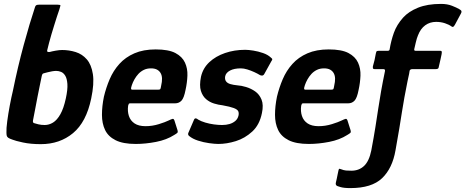

<svg xmlns="http://www.w3.org/2000/svg" viewBox="-20 -732 2383 983"><path d="M189 6Q137 6 97.5 -2.5Q58 -11 44 -17Q29 -22 22.5 -26.5Q16 -31 14.5 -37.5Q13 -44 13 -54Q12 -73 17 -111Q22 -149 30 -191.5Q38 -234 46 -267Q71 -390 101.5 -502Q132 -614 160 -698Q163 -705 168 -706.5Q173 -708 181 -708H275Q290 -708 289.5 -703.5Q289 -699 284 -684Q278 -667 271 -645.5Q264 -624 257 -601Q250 -578 243 -555Q236 -532 231 -512Q226 -492 222 -476Q220 -468 224.5 -466.5Q229 -465 235 -466Q245 -469 264.5 -472.5Q284 -476 298 -476Q334 -476 367.5 -465.5Q401 -455 424.5 -428Q448 -401 455.5 -352.5Q463 -304 447 -228Q422 -107 354 -50.5Q286 6 189 6ZM209 -92Q231 -92 251.5 -104.5Q272 -117 289 -147Q306 -177 317 -228Q327 -274 325 -302Q323 -330 314 -344.5Q305 -359 292.5 -364Q280 -369 268 -369Q259 -369 247 -367Q235 -365 224 -362Q213 -359 205 -357Q200 -356 198 -353.5Q196 -351 194 -344Q189 -320 183.5 -293Q178 -266 172 -236Q166 -206 160.5 -175.5Q155 -145 149 -116Q148 -110 149 -107Q150 -104 153 -102Q162 -99 176.5 -95.5Q191 -92 209 -92Z M512 -237Q523 -283 541.5 -326.5Q560 -370 591 -404.5Q622 -439 668 -459Q714 -479 777 -479Q843 -479 878 -460.5Q913 -442 927 -411.5Q941 -381 939.5 -344.5Q938 -308 930 -272Q922 -230 909 -216.5Q896 -203 877 -203H647Q641 -203 639.5 -200.5Q638 -198 636 -191Q632 -162 640 -138Q648 -114 669 -100Q690 -86 725 -86Q760 -86 793.5 -96.5Q827 -107 843 -115Q857 -122 864 -123.5Q871 -125 875 -109L888 -68Q892 -56 888 -52Q884 -48 872 -41Q833 -16 779 -5.5Q725 5 675 5Q610 5 572 -14Q534 -33 518 -66.5Q502 -100 502 -144Q502 -188 512 -237ZM805 -293Q810 -314 809.5 -330Q809 -346 802.5 -357.5Q796 -369 784 -375.5Q772 -382 753 -382Q732 -382 716 -374Q700 -366 688.5 -353.5Q677 -341 668.5 -326Q660 -311 655 -296Q650 -281 651 -277Q652 -273 656 -273Q690 -273 724 -273Q758 -273 791 -273Q799 -273 801 -276.5Q803 -280 805 -293Z M972 -116Q976 -127 982.5 -126Q989 -125 994 -120Q1009 -111 1031 -104.5Q1053 -98 1075.5 -95Q1098 -92 1117 -92Q1138 -92 1155 -97Q1172 -102 1184.5 -112.5Q1197 -123 1201 -140Q1204 -154 1199.5 -163Q1195 -172 1176.5 -179Q1158 -186 1119 -193Q1099 -195 1076 -202Q1053 -209 1035 -224.5Q1017 -240 1008.5 -267Q1000 -294 1009 -339Q1019 -383 1051.5 -413.5Q1084 -444 1132 -460.5Q1180 -477 1235 -477Q1252 -477 1277 -473Q1302 -469 1326.5 -460.5Q1351 -452 1366 -438Q1374 -432 1374 -428.5Q1374 -425 1369 -418L1333 -353Q1327 -341 1312 -347Q1299 -355 1281.5 -363Q1264 -371 1246 -376.5Q1228 -382 1213 -382Q1179 -382 1158 -371Q1137 -360 1133 -342Q1130 -326 1137 -316Q1144 -306 1159.5 -301.5Q1175 -297 1196 -295Q1215 -294 1240 -286.5Q1265 -279 1286.5 -264Q1308 -249 1319 -222Q1330 -195 1321 -153Q1309 -93 1271.5 -58.5Q1234 -24 1187.5 -9.5Q1141 5 1098 5Q1080 5 1051 1Q1022 -3 994 -12Q966 -21 948 -36Q941 -42 944 -51Z M1398 -237Q1409 -283 1427.5 -326.5Q1446 -370 1477 -404.5Q1508 -439 1554 -459Q1600 -479 1663 -479Q1729 -479 1764 -460.5Q1799 -442 1813 -411.5Q1827 -381 1825.5 -344.5Q1824 -308 1816 -272Q1808 -230 1795 -216.5Q1782 -203 1763 -203H1533Q1527 -203 1525.5 -200.5Q1524 -198 1522 -191Q1518 -162 1526 -138Q1534 -114 1555 -100Q1576 -86 1611 -86Q1646 -86 1679.5 -96.5Q1713 -107 1729 -115Q1743 -122 1750 -123.5Q1757 -125 1761 -109L1774 -68Q1778 -56 1774 -52Q1770 -48 1758 -41Q1719 -16 1665 -5.5Q1611 5 1561 5Q1496 5 1458 -14Q1420 -33 1404 -66.5Q1388 -100 1388 -144Q1388 -188 1398 -237ZM1691 -293Q1696 -314 1695.5 -330Q1695 -346 1688.5 -357.5Q1682 -369 1670 -375.5Q1658 -382 1639 -382Q1618 -382 1602 -374Q1586 -366 1574.5 -353.5Q1563 -341 1554.5 -326Q1546 -311 1541 -296Q1536 -281 1537 -277Q1538 -273 1542 -273Q1576 -273 1610 -273Q1644 -273 1677 -273Q1685 -273 1687 -276.5Q1689 -280 1691 -293Z M1774 231Q1740 231 1722.5 225.5Q1705 220 1706 220Q1696 215 1700 201Q1701 197 1704 183.5Q1707 170 1709.5 156.5Q1712 143 1713 140Q1715 132 1717.5 132Q1720 132 1725 134Q1740 140 1751.5 141Q1763 142 1779 142Q1818 142 1844 117.5Q1870 93 1881 38Q1894 -31 1902 -81.5Q1910 -132 1916.5 -175.5Q1923 -219 1931 -264.5Q1939 -310 1951 -368Q1953 -378 1943 -378Q1932 -378 1921 -378Q1910 -378 1900 -378Q1894 -378 1891 -380Q1888 -382 1889 -392Q1894 -408 1897.5 -424Q1901 -440 1904 -457Q1906 -469 1910 -470.5Q1914 -472 1923 -472Q1948 -472 1953.5 -472Q1959 -472 1966 -472Q1974 -472 1975 -480Q1982 -523 1996.5 -564Q2011 -605 2044 -642Q2072 -673 2120 -692.5Q2168 -712 2238 -712Q2270 -712 2294 -702.5Q2318 -693 2330 -686Q2341 -680 2342.5 -675Q2344 -670 2340 -663Q2333 -649 2325 -635Q2317 -621 2310 -607Q2304 -596 2300 -594.5Q2296 -593 2291 -597Q2279 -606 2258 -613Q2237 -620 2213 -620Q2181 -620 2157 -602.5Q2133 -585 2120 -551Q2114 -537 2109 -515.5Q2104 -494 2101 -481Q2099 -472 2107 -472Q2124 -472 2157 -472Q2190 -472 2232 -472Q2239 -472 2241 -469.5Q2243 -467 2241 -455Q2240 -450 2235.5 -429Q2231 -408 2227 -392Q2226 -383 2222 -380.5Q2218 -378 2209 -378Q2181 -378 2164.5 -378Q2148 -378 2132 -378Q2116 -378 2088 -378Q2086 -378 2082 -376Q2078 -374 2077 -369Q2077 -365 2074.5 -353.5Q2072 -342 2069.5 -330.5Q2067 -319 2066 -314Q2057 -270 2050.5 -233.5Q2044 -197 2038 -159.5Q2032 -122 2024.5 -75Q2017 -28 2005 37Q1989 130 1936 180.5Q1883 231 1774 231Z"/></svg>

Font: Glory Thin
Style: Bold Italic
Weight: 700
Italic angle: -12°
Version: Version 1.011